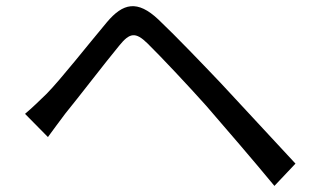

<svg xmlns="http://www.w3.org/2000/svg" viewBox="-20 -655 1040 629"><path d="M62 -282 137 -206C152 -226 174 -257 194 -283C239 -338 323 -448 371 -506C405 -548 424 -551 463 -513C505 -472 598 -373 656 -308C720 -234 808 -132 879 -46L948 -119C871 -202 771 -310 704 -382C645 -444 559 -534 499 -591C430 -656 383 -645 330 -582C267 -507 180 -396 133 -348C106 -322 88 -304 62 -282Z"/></svg>

Font: Source Han Sans JP
Style: Regular
Weight: 400
Designer: Ryoko NISHIZUKA 西塚涼子 (kana, bopomofo & ideographs); Paul D. Hunt (Latin, Greek & Cyrillic); Sandoll Communications 산돌커뮤니
Foundry: Adobe
Version: Version 2.004;hotconv 1.0.118;makeotfexe 2.5.65603